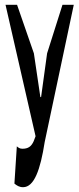

<svg xmlns="http://www.w3.org/2000/svg" viewBox="-20 -765 327 799"><path d="M76 14C122 14 148 -58 166 -174L287 -745H240L176 -543L151 -361H148L121 -543L51 -745H3L128 -198L120 -177C110 -155 97 -146 73 -146C62 -146 56 -151 50 -156L40 -1C50 7 60 14 76 14Z"/></svg>

Font: 寒蝉无机体 CompactMedium
Style: Regular
Weight: 500
Width: 3
Designer: ChillTanhei {Warren2060}; 
Source Han Sans {Ryoko NISHIZUKA 西塚涼子 (kana, bopomofo & ideographs); Paul D. Hunt (Latin, Gre
Foundry: ChillType&Adobe
Version: Version 1.000;Glyphs 3.1.1 (3135)